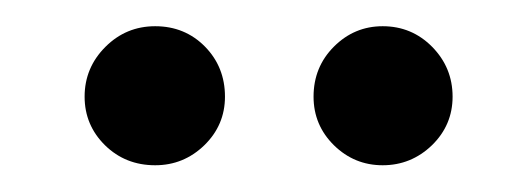

<svg xmlns="http://www.w3.org/2000/svg" viewBox="-20 -637 398 145"><path d="M97.2 -512.2Q74.7 -512.2 59.3 -527.3Q43.9 -542.5 43.9 -564Q43.9 -585.9 59.6 -601.6Q75.2 -617.2 97.2 -617.2Q119.6 -617.2 134.8 -601.8Q149.9 -586.4 149.9 -564Q149.9 -542.5 134.3 -527.3Q118.7 -512.2 97.2 -512.2ZM216.8 -564Q216.8 -586.4 232.2 -601.8Q247.6 -617.2 269 -617.2Q291 -617.2 306.4 -601.6Q321.8 -585.9 321.8 -564Q321.8 -542.5 306.2 -527.3Q290.5 -512.2 269 -512.2Q247.6 -512.2 232.2 -527.3Q216.8 -542.5 216.8 -564Z"/></svg>

Font: Junicode SmCond
Style: Regular
Weight: 400
Width: 4
Designer: Peter S. Baker
Version: Version 2.206